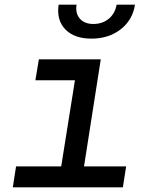

<svg xmlns="http://www.w3.org/2000/svg" viewBox="-20 -805 640 825"><path d="M35 0 49 -90H243L302 -460H132L147 -550H413L341 -90H522L508 0ZM373 -639Q299 -639 260.5 -679Q222 -719 232 -785H309Q303 -748 323 -725Q343 -702 381 -702Q421 -702 448 -725Q475 -748 481 -785H560Q550 -719 498.5 -679Q447 -639 373 -639Z"/></svg>

Font: JetBrains Mono NL Medium
Style: Italic
Weight: 500
Italic angle: -9°
Monospace: yes
Designer: Philipp Nurullin, Konstantin Bulenkov
Foundry: JetBrains
Version: Version 2.305; ttfautohint (v1.8.4.7-5d5b)